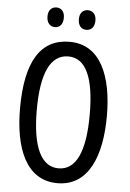

<svg xmlns="http://www.w3.org/2000/svg" viewBox="-60 -939 670 993"><g transform="rotate(5 275.0 -442.5)"><path d="M150 -845C150 -810 169 -793 193 -793C217 -793 235 -810 235 -845C235 -878 217 -895 193 -895C169 -895 150 -879 150 -845ZM313 -845C313 -810 331 -793 356 -793C380 -793 399 -810 399 -845C399 -878 380 -895 356 -895C332 -895 313 -879 313 -845ZM501 -358C501 -563 438 -724 276 -724C126 -724 50 -603 50 -359C50 -156 111 10 276 10C438 10 501 -152 501 -358ZM137 -358C137 -549 183 -648 276 -648C366 -648 412 -551 412 -358C412 -163 365 -67 275 -67C185 -67 137 -166 137 -358Z"/></g></svg>

Font: Noto Sans Arabic UI XCn
Style: Regular
Weight: 400
Width: 2
Designer: Monotype Design Team, Nadine Chahine and Nizar Qandah
Foundry: Monotype Imaging Inc.
Version: Version 2.010